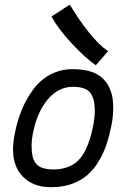

<svg xmlns="http://www.w3.org/2000/svg" viewBox="-20 -799 558 819"><path d="M440.9 -580.6 388.7 -520.5Q341.8 -553.2 283.9 -616Q226.1 -678.7 199.7 -728.5L277.8 -779.3Q312.5 -720.2 356 -664.8Q399.4 -609.4 440.9 -580.6ZM303.2 -105Q354 -145.5 376.5 -258.8Q377 -260.3 377.4 -263.2Q377.9 -266.1 378.4 -267.6Q384.3 -301.3 384.3 -323.2Q384.3 -349.1 380.9 -366.5Q377.4 -383.8 368.2 -398.9Q358.9 -414.1 339.6 -421.4Q320.3 -428.7 291 -428.7Q228.5 -428.7 183.1 -374.3Q137.7 -319.8 120.1 -229Q114.7 -201.2 114.7 -179.7Q114.7 -152.8 118.2 -135.5Q121.6 -118.2 131.6 -103.8Q141.6 -89.4 160.9 -82.8Q180.2 -76.2 210.4 -76.2Q264.6 -76.7 303.2 -105ZM198.7 -0.5H197.8Q123 -0.5 79.3 -43.7Q35.6 -86.9 35.6 -160.6Q35.6 -189.9 42.5 -226.6Q53.2 -282.7 73 -330.6Q92.8 -378.4 122.3 -418.2Q151.9 -458 194.8 -481Q237.8 -503.9 289.1 -503.9Q359.4 -503.9 398.4 -479.7Q437.5 -455.6 454.1 -405.8Q462.9 -379.4 462.9 -339.4Q462.9 -300.8 455.6 -265.1Q446.8 -220.7 434.6 -183.8Q422.4 -147 401.6 -112.1Q380.9 -77.1 353.8 -53.2Q326.7 -29.3 287.4 -14.9Q248 -0.5 199.7 -0.5Z"/></svg>

Font: Fantasque Sans Mono
Style: Italic
Weight: 400
Italic angle: -11°
Monospace: yes
Designer: Jany Belluz
Version: Version 1.8.0 ; ttfautohint (v1.8.2)